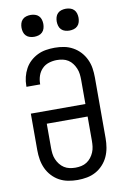

<svg xmlns="http://www.w3.org/2000/svg" viewBox="-102 -1006 705 1074"><g transform="rotate(-10 250.0 -469.5)"><path d="M250 8Q223 8 196.5 3Q170 -2 147 -14.5Q124 -27 105.5 -47Q87 -67 76 -91Q65 -115 60.5 -141.5Q56 -168 56 -195V-403H366V-540Q366 -557 364 -573.5Q362 -590 355.5 -605.5Q349 -621 339 -634.5Q329 -648 315 -657Q301 -666 284.5 -669.5Q268 -673 251 -673Q228 -673 205.5 -666Q183 -659 167 -642.5Q151 -626 143.5 -604Q136 -582 136 -559V-555H58V-561Q58 -586 64 -610.5Q70 -635 82 -657Q94 -679 112.5 -696Q131 -713 153.5 -724Q176 -735 201 -739Q226 -743 251 -743Q278 -743 304 -738Q330 -733 353.5 -720Q377 -707 395 -687.5Q413 -668 424.5 -643.5Q436 -619 440 -593Q444 -567 444 -540V-195Q444 -168 439.5 -141.5Q435 -115 424 -91Q413 -67 394.5 -47Q376 -27 353 -14.5Q330 -2 303.5 3Q277 8 250 8ZM250 -62Q267 -62 283.5 -65.5Q300 -69 314 -78Q328 -87 338.5 -100.5Q349 -114 355.5 -129.5Q362 -145 364 -161.5Q366 -178 366 -195V-332H134V-195Q134 -178 136 -161.5Q138 -145 144.5 -129.5Q151 -114 161.5 -100.5Q172 -87 186 -78Q200 -69 216.5 -65.5Q233 -62 250 -62ZM350 -823Q338 -823 325.5 -826.5Q313 -830 304 -839Q295 -848 291.5 -860.5Q288 -873 288 -885Q288 -897 291.5 -909.5Q295 -922 304 -931Q313 -940 325.5 -943.5Q338 -947 350 -947Q362 -947 374.5 -943.5Q387 -940 396 -931Q405 -922 408.5 -909.5Q412 -897 412 -885Q412 -873 408.5 -860.5Q405 -848 396 -839Q387 -830 374.5 -826.5Q362 -823 350 -823ZM150 -823Q138 -823 125.5 -826.5Q113 -830 104 -839Q95 -848 91.5 -860.5Q88 -873 88 -885Q88 -897 91.5 -909.5Q95 -922 104 -931Q113 -940 125.5 -943.5Q138 -947 150 -947Q162 -947 174.5 -943.5Q187 -940 196 -931Q205 -922 208.5 -909.5Q212 -897 212 -885Q212 -873 208.5 -860.5Q205 -848 196 -839Q187 -830 174.5 -826.5Q162 -823 150 -823Z"/></g></svg>

Font: Iosevka
Style: Regular
Weight: 400
Monospace: yes
Designer: Belleve Invis
Foundry: Belleve Invis
Version: Version 33.2.3; ttfautohint (v1.8.4)